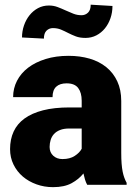

<svg xmlns="http://www.w3.org/2000/svg" viewBox="-20 -771 571 801"><path d="M343.8 0Q338.4 -9.8 334.7 -21.7Q331.1 -33.7 328.1 -47.4Q309.1 -23.4 278.8 -6.8Q248.5 9.8 201.2 9.8Q164.6 9.8 132.1 -2Q99.6 -13.7 75.2 -34.4Q50.8 -55.2 36.4 -84.5Q22 -113.8 22 -148.9Q22 -189.9 36.9 -222.2Q51.8 -254.4 82.3 -276.6Q112.8 -298.8 159.4 -310.8Q206.1 -322.8 270 -322.8H320.8V-350.6Q320.8 -384.3 306.2 -403.8Q291.5 -423.3 257.8 -423.3Q229.5 -423.3 214.4 -409.2Q199.2 -395 199.2 -365.7H34.7Q34.7 -402.3 51 -434.1Q67.4 -465.8 97.7 -488.8Q127.9 -511.7 170.7 -524.9Q213.4 -538.1 266.1 -538.1Q313.5 -538.1 353.8 -526.4Q394 -514.6 423.3 -491Q452.6 -467.3 469.2 -431.9Q485.8 -396.5 485.8 -349.6V-133.3Q485.8 -107.4 487.3 -88.4Q488.8 -69.3 491.7 -54.9Q494.6 -40.5 498.8 -29.3Q502.9 -18.1 508.3 -8.3V0ZM240.7 -107.4Q271.5 -107.4 291.7 -120.6Q312 -133.8 320.8 -150.4V-234.9H269Q246.1 -234.9 230.2 -228.5Q214.4 -222.2 204.8 -211.4Q195.3 -200.7 191.2 -186.8Q187 -172.9 187 -157.7Q187 -135.3 202.1 -121.3Q217.3 -107.4 240.7 -107.4ZM449.2 -746.1Q449.2 -719.2 440.9 -695.1Q432.6 -670.9 417.7 -652.6Q402.8 -634.3 382.1 -623.5Q361.3 -612.8 336.4 -612.8Q313.5 -612.8 296.6 -619.1Q279.8 -625.5 264.6 -633.3Q249.5 -641.1 234.4 -647.5Q219.2 -653.8 200.7 -653.8Q185.1 -653.8 174.1 -643.1Q163.1 -632.3 163.1 -609.9L71.8 -614.7Q71.8 -640.6 80.1 -664.8Q88.4 -689 103.3 -707.5Q118.2 -726.1 138.7 -737.1Q159.2 -748 184.1 -748Q203.1 -748 220 -741.7Q236.8 -735.4 253.2 -727.8Q269.5 -720.2 285.9 -713.9Q302.2 -707.5 320.3 -707.5Q335.9 -707.5 347.2 -718.3Q358.4 -729 358.4 -751.5Z"/></svg>

Font: RobotoDraft
Style: Black
Weight: 900
Designer: Google
Version: Version 2.000980w3; 2014; ttfautohint (v1.1) -l 5 -r 24 -G 4